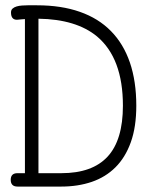

<svg xmlns="http://www.w3.org/2000/svg" viewBox="-20 -688 539 707"><path d="M47.9 -615.7C50.5 -616 53.8 -616.4 57.9 -616.7C61.9 -617 66.6 -617.4 71.8 -617.7V-50.3H44.4C27.8 -50.3 19.5 -42.2 19.5 -25.9C19.5 -9.3 27.8 -1 44.4 -1H206.1C246.7 -1 284 -6.8 317.9 -18.3C351.7 -29.9 380.8 -47.7 405 -71.8C429.3 -95.9 448.2 -126.7 461.7 -164.3C475.2 -201.9 481.9 -246.7 481.9 -298.8C481.9 -358.7 474 -411.7 458.3 -457.8C442.5 -503.8 419.2 -542.5 388.4 -573.7C357.7 -605 319.5 -628.6 273.9 -644.5C228.4 -660.5 175.8 -668.5 116.2 -668.5H96.7H82C75.5 -668.5 68.6 -668.2 61.3 -667.7C54 -667.2 47.3 -666.1 41.3 -664.3C35.2 -662.5 30.3 -659.9 26.4 -656.5C22.5 -653.1 20.5 -648.3 20.5 -642.1C20.5 -624.2 27.8 -615.2 42.5 -615.2C45.1 -615.2 46.9 -615.4 47.9 -615.7ZM337.4 -553.7C400.9 -500.3 432.6 -415.4 432.6 -298.8C432.6 -214.5 413.8 -152 376.2 -111.3C338.6 -70.6 281.9 -50.3 206.1 -50.3H121.6V-619.1C214.4 -617.8 286.3 -596 337.4 -553.7Z"/></svg>

Font: Nathan
Style: Regular
Weight: 400
Designer: Peter Wiegel
Foundry: Peter Wiegel
Version: Version 1.001 2009